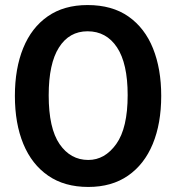

<svg xmlns="http://www.w3.org/2000/svg" viewBox="-20 -729 698 761"><path d="M330 12Q235.5 12 170.8 -32.8Q106 -77.5 72.5 -158.5Q39 -239.5 39 -349Q39 -457.5 72 -538.5Q105 -619.5 169.2 -664.2Q233.5 -709 327 -709Q424.5 -709 489.2 -663.5Q554 -618 586.5 -537Q619 -456 619 -349Q619 -239.5 585.5 -158.5Q552 -77.5 487.5 -32.8Q423 12 330 12ZM330 -95Q395.5 -95 440.8 -158.2Q486 -221.5 486 -352Q486 -477.5 443.8 -541.2Q401.5 -605 327 -605Q254.5 -605 213.8 -541Q173 -477 173 -351Q173 -220.5 216.2 -157.8Q259.5 -95 330 -95Z"/></svg>

Font: Alatsi
Style: Regular
Weight: 400
Designer: Spyros Zevelakis, Eben Sorkin
Foundry: www.sorkintype.com
Version: Version 1.008; ttfautohint (v1.8.4.7-5d5b)